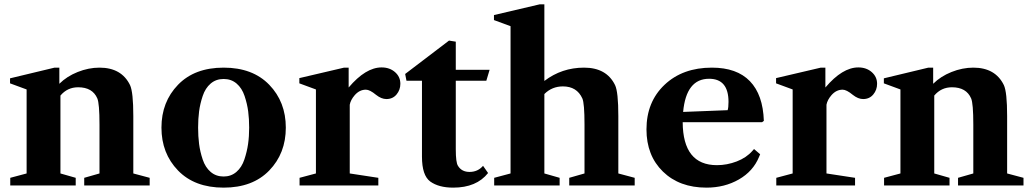

<svg xmlns="http://www.w3.org/2000/svg" viewBox="-20 -850 4729 880"><path d="M257 -55 327 -35V0H27V-35L102 -55V-440L26 -468V-491L230 -540H252V-466Q286 -500 336 -520Q386 -540 436 -540Q537 -540 576 -460Q591 -428 591 -318V-55L666 -35V0H366V-35L436 -55V-279Q436 -376 426 -399Q404 -450 338 -450Q289 -450 257 -412Z M796 -461.5Q872 -540 1005 -540Q1138 -540 1214 -461.5Q1290 -383 1290 -265Q1290 -147 1214 -68.5Q1138 10 1005 10Q872 10 796 -68.5Q720 -147 720 -265Q720 -383 796 -461.5ZM1005 -41Q1039 -41 1063.5 -62Q1088 -83 1100 -119Q1112 -155 1117 -190Q1122 -225 1122 -265Q1122 -305 1117.5 -339.5Q1113 -374 1101 -410Q1089 -446 1064.5 -467Q1040 -488 1005 -488Q970 -488 945.5 -467Q921 -446 909 -410Q897 -374 892.5 -339.5Q888 -305 888 -265Q888 -225 892.5 -190Q897 -155 909 -119Q921 -83 945.5 -62Q970 -41 1005 -41Z M1583 -55 1714 -35V0H1353V-35L1428 -55V-440L1352 -468V-492L1557 -540H1578V-449Q1656 -541 1729 -541Q1766 -541 1790.5 -519.5Q1815 -498 1815 -466Q1815 -438 1797.5 -417Q1780 -396 1751 -396Q1728 -396 1704 -415Q1675 -439 1657 -439Q1628 -439 1606 -414Q1587 -392 1583 -370Z M2057 10Q1991 10 1952 -18Q1914 -46 1914 -132V-480H1843L1837 -511L2038 -664L2069 -659V-530H2224L2209 -480H2069V-166Q2069 -105 2079 -90Q2096 -62 2132 -62Q2170 -62 2194 -90L2217 -57Q2164 10 2057 10Z M2475 -55 2545 -35V0H2245V-35L2320 -55V-730L2244 -758V-781L2453 -830H2475V-479Q2555 -540 2657 -540Q2760 -540 2799 -460Q2814 -429 2814 -318V-55L2889 -35V0H2589V-35L2659 -55V-279Q2659 -377 2649 -399Q2624 -454 2560 -454Q2510 -454 2475 -419Z M3481 -296 3473 -290H3109Q3110 -93 3266 -93Q3312 -93 3356.5 -110Q3401 -127 3429 -159L3436 -167L3464 -143L3459 -131Q3432 -65 3366.5 -27.5Q3301 10 3218 10Q3094 10 3018.5 -63.5Q2943 -137 2943 -257Q2943 -383 3026 -461.5Q3109 -540 3243 -540Q3357 -540 3417 -478Q3477 -416 3481 -296ZM3230 -489Q3125 -489 3111 -337L3315 -345Q3319 -357 3319 -383Q3319 -489 3230 -489Z M3768 -55 3899 -35V0H3538V-35L3613 -55V-440L3537 -468V-492L3742 -540H3763V-449Q3841 -541 3914 -541Q3951 -541 3975.5 -519.5Q4000 -498 4000 -466Q4000 -438 3982.5 -417Q3965 -396 3936 -396Q3913 -396 3889 -415Q3860 -439 3842 -439Q3813 -439 3791 -414Q3772 -392 3768 -370Z M4262 -55 4332 -35V0H4032V-35L4107 -55V-440L4031 -468V-491L4235 -540H4257V-466Q4291 -500 4341 -520Q4391 -540 4441 -540Q4542 -540 4581 -460Q4596 -428 4596 -318V-55L4671 -35V0H4371V-35L4441 -55V-279Q4441 -376 4431 -399Q4409 -450 4343 -450Q4294 -450 4262 -412Z"/></svg>

Font: Libre Caslon Text
Style: Bold
Weight: 700
Designer: Pablo Impallari, Rodrigo Fuenzalida
Foundry: Pablo Impallari, Rodrigo Fuenzalida
Version: Version 1.002